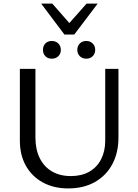

<svg xmlns="http://www.w3.org/2000/svg" viewBox="-20 -1043 771 1073"><path d="M361 10Q281 10 220 -23Q159 -56 125 -116Q91 -176 91 -258V-658H178V-275Q178 -208 202 -159.5Q226 -111 270.5 -85Q315 -59 376 -59Q436 -59 479 -83.5Q522 -108 545 -153Q568 -198 568 -256V-658H642V-275Q642 -189 607.5 -125Q573 -61 510 -25.5Q447 10 361 10ZM462 -715Q440 -715 426 -729Q412 -743 412 -764Q412 -786 426 -800Q440 -814 462 -814Q484 -814 498 -800Q512 -786 512 -764Q512 -743 498 -729Q484 -715 462 -715ZM269 -715Q247 -715 233.5 -729Q220 -743 220 -764Q220 -786 233.5 -800Q247 -814 269 -814Q292 -814 306 -800Q320 -786 320 -764Q320 -743 306 -729Q292 -715 269 -715ZM340 -850 355 -900 464 -1023H526L395 -850ZM340 -850 210 -1023H272L381 -899L395 -850Z"/></svg>

Font: Ysabeau Office Medium
Style: Regular
Weight: 500
Designer: Christian Thalmann (Catharsis Fonts)
Version: Version 2.001;gftools[0.9.30]; featfreeze: tnum,lnum,ss02